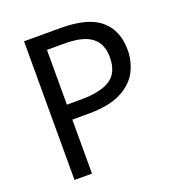

<svg xmlns="http://www.w3.org/2000/svg" viewBox="-129 -873 864 929"><g transform="rotate(-20 302.5 -408.0)"><path d="M286 -765Q426 -765 490 -710Q554 -655 554 -555Q554 -496 527.5 -444.5Q501 -393 438.5 -361Q376 -329 269 -329H187V-51H97V-765ZM278 -688H187V-406H259Q361 -406 411 -439Q461 -472 461 -551Q461 -620 417 -654Q373 -688 278 -688Z"/></g></svg>

Font: Noto Sans Tamil UI
Style: Regular
Weight: 400
Designer: Jelle Bosma - Monotype Design Team
Foundry: Monotype Imaging Inc.
Version: Version 2.004; ttfautohint (v1.8.4.7-5d5b)